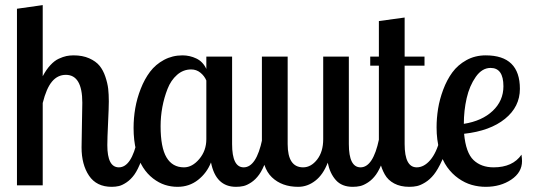

<svg xmlns="http://www.w3.org/2000/svg" viewBox="-20 -720 2071 746"><path d="M45.9 -686 146 -700.2V-423.8Q159.7 -449.7 175.8 -467Q191.9 -484.4 208.5 -491.9Q225.1 -499.5 238 -502.2Q251 -504.9 266.1 -504.9Q300.8 -504.9 326.7 -493.4Q352.5 -481.9 366.7 -464.6Q380.9 -447.3 389.4 -421.9Q397.9 -396.5 400.4 -374.8Q402.8 -353 402.8 -326.2Q402.8 -303.2 399.9 -242.7Q397 -182.1 397 -155.8Q397 -69.8 441.9 -69.8Q491.2 -69.8 514.2 -179.2H550.8Q542.5 -131.3 529.1 -95.9Q515.6 -60.5 502 -41.5Q488.3 -22.5 471.4 -11.2Q454.6 0 441.7 2.9Q428.7 5.9 414.1 5.9Q355 5.9 325.9 -37.4Q296.9 -80.6 296.9 -147Q296.9 -159.2 298.3 -233.2Q299.8 -307.1 299.8 -320.8Q299.8 -429.2 235.8 -429.2Q204.1 -429.2 182.1 -403.1Q160.2 -377 146 -319.8V0H45.9Z M781.7 -500H881.8V-160.2Q881.8 -69.8 926.8 -69.8Q976.1 -69.8 999 -179.2H1035.6Q1026.9 -131.3 1013.7 -95.9Q1000.5 -60.5 986.8 -41.5Q973.1 -22.5 956.1 -11.2Q939 0 925.8 2.9Q912.6 5.9 897 5.9Q818.4 5.9 799.8 -88.9Q783.7 -47.9 749.5 -21Q715.3 5.9 669.9 5.9Q644.5 5.9 620.8 -1.7Q597.2 -9.3 574.7 -26.6Q552.2 -43.9 535.6 -69.8Q519 -95.7 509 -135Q499 -174.3 499 -223.1Q499 -261.7 505.6 -299.8Q512.2 -337.9 526.9 -375.2Q541.5 -412.6 563 -441.2Q584.5 -469.7 617.2 -487.3Q649.9 -504.9 689 -504.9Q717.3 -504.9 742.9 -492.7Q768.6 -480.5 781.7 -452.1ZM694.8 -69.8Q727.1 -69.8 754.4 -102.3Q781.7 -134.8 781.7 -179.2V-407.2Q774.4 -424.8 758.8 -437.5Q743.2 -450.2 722.7 -450.2Q691.9 -450.2 668 -429.2Q644 -408.2 630.9 -374.5Q617.7 -340.8 610.8 -304Q604 -267.1 604 -230Q604 -147 627 -108.4Q649.9 -69.8 694.8 -69.8Z M1235.8 -500H1335.4V-160.2Q1335.4 -69.8 1380.9 -69.8Q1429.7 -69.8 1452.6 -179.2H1489.7Q1481.4 -131.3 1468 -95.9Q1454.6 -60.5 1440.9 -41.5Q1427.2 -22.5 1409.9 -11.2Q1392.6 0 1379.4 2.9Q1366.2 5.9 1350.6 5.9Q1308.1 5.9 1284.9 -20.3Q1261.7 -46.4 1253.4 -87.9Q1235.4 -41 1204.8 -17.6Q1174.3 5.9 1138.7 5.9Q1075.2 5.9 1036.4 -31.2Q997.6 -68.4 997.6 -148.9V-500H1097.7V-160.2Q1097.7 -69.8 1157.7 -69.8Q1188.5 -69.8 1212.2 -100.1Q1235.8 -130.4 1235.8 -179.2Z M1452.1 -638.2 1552.2 -651.9V-500H1629.4V-464.8H1552.2V-160.2Q1552.2 -69.8 1599.1 -69.8Q1627.4 -69.8 1651.6 -97.9Q1675.8 -126 1689.5 -179.2H1726.1Q1713.4 -131.3 1697.3 -96.2Q1681.2 -61 1665.8 -41.7Q1650.4 -22.5 1632.1 -11.2Q1613.8 0 1600.1 2.9Q1586.4 5.9 1570.3 5.9Q1536.1 5.9 1511.7 -7.1Q1487.3 -20 1474.9 -42.5Q1462.4 -64.9 1457.3 -88.4Q1452.1 -111.8 1452.1 -139.2V-464.8H1418.5V-500H1452.1Z M2000 -375Q2000 -305.2 1942.1 -258.3Q1884.3 -211.4 1783.2 -200.2Q1790 -126.5 1819.8 -98.1Q1849.6 -69.8 1897.9 -69.8Q1972.2 -69.8 2006.3 -119.1Q2008.3 -101.6 2008.3 -94.2Q2008.3 -50.3 1966.6 -22.2Q1924.8 5.9 1867.2 5.9Q1839.4 5.9 1812.7 -1.7Q1786.1 -9.3 1761.2 -26.9Q1736.3 -44.4 1717.5 -70.6Q1698.7 -96.7 1687.5 -136.5Q1676.3 -176.3 1676.3 -225.1Q1676.3 -260.7 1682.1 -297.4Q1688 -334 1702.1 -371.8Q1716.3 -409.7 1737.5 -438.7Q1758.8 -467.8 1792.2 -486.3Q1825.7 -504.9 1867.2 -504.9Q2000 -504.9 2000 -375ZM1782.2 -238.8Q1853 -250 1894.5 -289.3Q1936 -328.6 1936 -384.8Q1936 -456.1 1886.2 -456.1Q1853 -456.1 1828.6 -421.4Q1804.2 -386.7 1793.2 -338.6Q1782.2 -290.5 1782.2 -238.8Z"/></svg>

Font: Lobster Two
Style: Regular
Weight: 400
Designer: Pablo Impallari
Foundry: Pablo Impallari. www.impallari.com
Version: Version 1.006